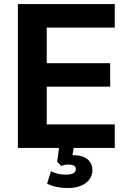

<svg xmlns="http://www.w3.org/2000/svg" viewBox="-20 -739 644 959"><path d="M553.2 0V-117.7H213.4V-306.2H530.3V-423.3H213.4V-601.1H553.2V-718.8H69.3V0H274.9L265.6 68.8L285.2 89.4C299.3 85.4 310.5 83 321.3 83C347.7 83 358.9 91.3 358.9 105C358.9 124.5 341.8 133.3 306.2 133.3C282.2 133.3 257.3 127.9 234.4 116.2L215.3 178.2C242.2 192.9 280.8 200.2 320.3 200.2C391.6 200.2 441.4 165 441.4 111.3C441.4 64 406.2 36.1 348.6 36.1C346.2 36.1 344.2 36.6 341.8 36.6L348.1 0Z"/></svg>

Font: Winston
Style: Bold
Weight: 700
Designer: Vernon Adams, Kim Jin-seong, David Berlow, Cristiano Sobral
Foundry: The Winston Project Authors
Version: Version 3.004